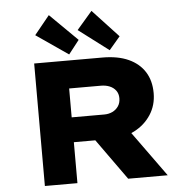

<svg xmlns="http://www.w3.org/2000/svg" viewBox="-62 -1032 1082 1093"><g transform="rotate(-5 479.0 -485.0)"><path d="M150 0V-700H539Q628 -700 688.5 -672.5Q749 -645 781 -594.5Q813 -544 813 -473Q813 -404 778 -350Q743 -296 683 -265Q623 -234 546 -234H336V0ZM626 0 400 -316 606 -341 852 0ZM336 -376H522Q548 -376 569 -386Q590 -396 603 -415Q616 -434 616 -461Q616 -487 602.5 -505Q589 -523 567 -532Q545 -541 517 -541H336ZM585 -738 413 -868 501 -970 648 -812ZM353 -734 170 -860 257 -967 414 -812Z"/></g></svg>

Font: Lexend Tera ExtraBold
Style: Regular
Weight: 800
Designer: Bonnie Shaver-Troup, Thomas Jockin
Foundry: Lexend
Version: Version 1.007